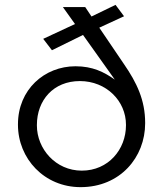

<svg xmlns="http://www.w3.org/2000/svg" viewBox="-20 -759 673 791"><path d="M312 12C475 12 578 -111 578 -251V-253C578 -346 544 -418 490 -496L389 -645L491 -692L456 -739L357 -691L331 -730H239L289 -660L158 -599L194 -552L322 -615L453 -431C409 -462 362 -486 291 -486C163 -486 54 -390 54 -247V-245C54 -105 163 12 312 12ZM317 -56C209 -56 132 -146 132 -242V-244C132 -346 200 -425 309 -425C418 -425 499 -343 499 -245V-243C499 -143 426 -56 317 -56Z"/></svg>

Font: Mission
Style: Regular
Weight: 400
Version: Version 1.000;FEAKit 1.0